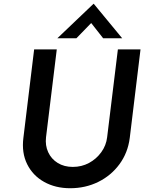

<svg xmlns="http://www.w3.org/2000/svg" viewBox="-20 -990 806 1018"><path d="M224 -262Q219 -219 235.5 -183Q252 -147 286 -126Q320 -105 366 -105Q413 -105 452 -126Q491 -147 517 -183Q543 -219 548 -262L605 -728H725L668 -259Q658 -180 613.5 -119.5Q569 -59 501 -25.5Q433 8 352 8Q274 8 214 -25.5Q154 -59 124 -119.5Q94 -180 104 -259L161 -728H281ZM527 -787 454 -880 483 -888 385 -787H284L476 -970H477L628 -787Z"/></svg>

Font: Josefin Sans Thin SemiBold
Style: Italic
Weight: 600
Italic angle: -7°
Version: Version 2.000